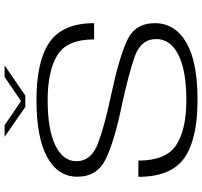

<svg xmlns="http://www.w3.org/2000/svg" viewBox="-42 -814 860 816"><g transform="rotate(-90 388.0 -406.0)"><path d="M341.5 -728.5H390L518 -816.5H469L366.5 -746.5L264 -816.5H214.5ZM372 3.5Q534 3.5 615.8 -44.5Q697.5 -92.5 697.5 -178.5Q697.5 -263.5 621 -297.5Q544.5 -331.5 391 -364Q263 -391 187 -419.5Q111 -448 111 -511.5Q111 -568 178.2 -600.8Q245.5 -633.5 370 -633.5Q494 -633.5 561.2 -592.5Q628.5 -551.5 628.5 -436H697.5Q697.5 -568.5 617.5 -624.8Q537.5 -681 371 -681Q210.5 -681 127.8 -635.2Q45 -589.5 45 -507Q45 -422.5 121.2 -386Q197.5 -349.5 347 -318.5Q477 -290.5 553.5 -264.2Q630 -238 630 -172Q630 -111.5 563 -77.8Q496 -44 371 -44Q245 -44 179.2 -87.2Q113.5 -130.5 113.5 -248H44.5Q44.5 -109.5 124 -53Q203.5 3.5 372 3.5Z"/></g></svg>

Font: Anybody Expanded Light
Style: Regular
Weight: 300
Width: 7
Version: Version 1.113;gftools[0.9.25]